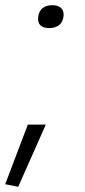

<svg xmlns="http://www.w3.org/2000/svg" viewBox="-39 -563 325 738"><path d="M-19 145 68 -84H137L31 155ZM150 -455Q127 -455 116 -466Q105 -477 108 -499Q111 -521 125 -532Q139 -543 162 -543Q185 -543 196.5 -531.5Q208 -520 205 -499Q202 -477 187.5 -466Q173 -455 150 -455Z"/></svg>

Font: Plata Sans Light
Style: Italic
Weight: 300
Italic angle: -8°
Designer: Pablo Impallari, Andres Torresi, & Cristiano Sobral
Foundry: Pablo Impallari, Andres Torresi, & Cristiano Sobral
Version: Version 1.00;December 28, 2019;FontCreator 12.0.0.2547 64-bi